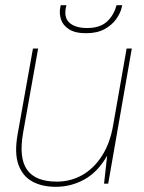

<svg xmlns="http://www.w3.org/2000/svg" viewBox="-20 -708 554 740"><path d="M195 12Q142 12 104.5 -8.5Q67 -29 51 -73.5Q35 -118 48 -191L107 -521H127L69 -196Q52 -99 84.5 -53.5Q117 -8 199 -8Q252 -8 296.5 -33Q341 -58 372.5 -106.5Q404 -155 416 -225L468 -521H488L397 0H381L393 -108Q357 -45 305.5 -16.5Q254 12 195 12ZM312 -580Q269 -580 245.5 -595.5Q222 -611 215 -633.5Q208 -656 212 -678L214 -688H236Q224 -643 246.5 -621.5Q269 -600 316 -600Q365 -600 392 -624.5Q419 -649 429 -688H451L449 -679Q444 -657 427.5 -634Q411 -611 382.5 -595.5Q354 -580 312 -580Z"/></svg>

Font: DM Sans 10pt Thin
Style: Italic
Weight: 250
Italic angle: -10°
Version: Version 4.004;gftools[0.9.30]